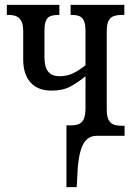

<svg xmlns="http://www.w3.org/2000/svg" viewBox="-20 -556 557 786"><path d="M252 210V-43H274Q293 -43 305.5 -49.5Q318 -56 324 -71.5Q330 -87 330 -115V-244Q300 -219 268.5 -202Q237 -185 191 -185Q135 -185 105 -218.5Q75 -252 75 -312V-427Q75 -456 67 -470.5Q59 -485 45.5 -490Q32 -495 14 -495H8V-536H223V-495H219Q202 -495 189 -491Q176 -487 169 -473Q162 -459 162 -430V-322Q162 -281 177.5 -262.5Q193 -244 224 -244Q252 -244 276 -254.5Q300 -265 330 -289V-428Q330 -458 323 -472Q316 -486 303.5 -490.5Q291 -495 274 -495H269V-536H489V-495H477Q461 -495 447 -490.5Q433 -486 425 -472Q417 -458 417 -428V-108Q417 -79 425 -64.5Q433 -50 447 -45.5Q461 -41 480 -41H490V0H375Q354 0 338 12.5Q322 25 312 54.5Q302 84 298 135L294 210Z"/></svg>

Font: Noto Serif ExtraCondensed
Style: Regular
Weight: 400
Width: 2
Designer: Monotype Design Team
Foundry: Monotype Imaging Inc.
Version: Version 2.013